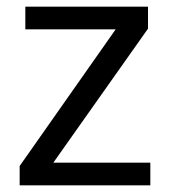

<svg xmlns="http://www.w3.org/2000/svg" viewBox="-20 -556 510 576"><path d="M431 0H39V-58L327 -468H56V-536H424V-470L140 -68H431Z"/></svg>

Font: Noto Sans Khojki
Style: Regular
Weight: 400
Designer: Monotype Design Team
Foundry: Monotype Imaging Inc.
Version: Version 2.003; ttfautohint (v1.8.4.7-5d5b)